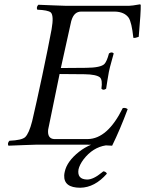

<svg xmlns="http://www.w3.org/2000/svg" viewBox="-20 -672 674 892"><path d="M476.6 134.8Q420.4 199.2 353 200.2Q275.9 200.2 278.3 142.6Q278.8 134.3 280.8 126Q291 77.6 347.2 33.2Q373.5 12.7 402.8 0.5Q388.7 0 374 0H151.9Q136.7 0 91.8 2Q43 4.4 19 4.9Q13.2 -6.8 23.9 -18.1Q80.6 -20.5 96.7 -34.7Q114.7 -51.8 129.4 -108.9Q148.9 -191.9 176.3 -320.8Q204.6 -454.6 219.7 -536.1Q231 -600.1 215.8 -614.3Q202.6 -625 153.3 -627Q147.5 -638.7 158.2 -649.9Q183.1 -649.4 230 -647Q272 -645 287.1 -645H579.1Q591.8 -645 630.4 -651.9Q633.3 -650.4 633.8 -648.9Q634.8 -618.2 624.5 -501Q608.4 -494.6 599.6 -496.1Q591.8 -568.8 577.6 -589.8Q557.6 -617.2 513.2 -618.2H357.4Q324.7 -618.2 312.5 -578.6Q311.5 -575.7 311 -574.2L262.7 -356L379.9 -356.9Q448.2 -357.4 465.3 -375Q476.6 -387.2 486.3 -423.8Q499.5 -433.1 508.3 -423.8Q505.4 -411.6 499 -390.1Q489.7 -357.4 485.8 -337.9Q482.4 -321.3 479 -297.9Q476.1 -275.4 473.1 -259.8Q460 -250.5 451.2 -259.8Q457 -300.8 444.3 -312.5Q427.2 -326.2 373.5 -327.1L256.8 -328.1Q256.8 -328.1 204.1 -71.8Q203.6 -69.8 203.6 -68.8Q199.7 -28.3 231.4 -25.9H387.7Q480 -27.3 550.3 -169.9Q562.5 -172.4 570.8 -166.5Q572.3 -165.5 573.2 -165Q538.1 -70.8 501 4.9Q499 4.9 471.7 3.4Q411.1 12.7 368.2 68.4Q349.6 93.3 344.7 115.2Q337.4 161.1 384.8 162.1Q413.6 162.1 452.6 129.9Q456.1 127 460 124Q472.2 125 476.6 134.8Z"/></svg>

Font: Linux Libertine Display Slanted O
Style: Slanted
Weight: 400
Designer: Philipp H. Poll
Foundry: Philipp H. Poll
Version: Version 5.0.9